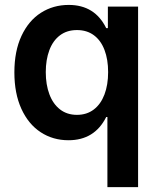

<svg xmlns="http://www.w3.org/2000/svg" viewBox="-20 -557 639 776"><path d="M414.1 -84H409.2Q362.3 9.8 256.8 9.8Q193.8 9.8 144.3 -22.7Q94.7 -55.2 66.4 -117.2Q38.1 -179.2 38.1 -264.6Q38.1 -350.6 66.9 -412.1Q95.7 -473.6 145.5 -505.4Q195.3 -537.1 257.8 -537.1Q363.3 -537.1 409.2 -443.4H416V-530.3H538.1V199.2H414.1ZM417 -265.6Q417 -316.9 402.3 -355.2Q387.7 -393.6 359.4 -414.6Q331.1 -435.5 291 -435.5Q250.5 -435.5 222.2 -414.1Q193.8 -392.6 179.4 -354Q165 -315.4 165 -265.6Q165 -214.8 179.7 -175.8Q194.3 -136.7 222.7 -114.7Q251 -92.8 291 -92.8Q330.6 -92.8 358.9 -114.3Q387.2 -135.7 402.1 -174.8Q417 -213.9 417 -265.6Z"/></svg>

Font: Pretendard Std SemiBold
Style: Regular
Weight: 600
Designer: Base glyphs from Inter by Rasmus Andersson; Hangeul glyphs from Noto Sans CJK(Source Han Sans) by Jang Soo-young and Kan
Foundry: Kil Hyung-jin
Version: Version 1.309